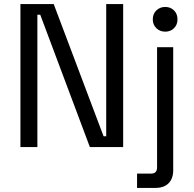

<svg xmlns="http://www.w3.org/2000/svg" viewBox="-20 -720 950 940"><path d="M80 0V-700H243L487 -53H500V-700H583V0H420L177 -648H163V0ZM651 200V130H719Q749 130 749 100V-489H828V114Q828 154 805.5 177Q783 200 741 200ZM789 -565Q763 -565 745.5 -582Q728 -599 728 -625Q728 -652 745.5 -669Q763 -686 789 -686Q815 -686 832 -669Q849 -652 849 -625Q849 -599 832 -582Q815 -565 789 -565Z"/></svg>

Font: Space Grotesk Light
Style: Regular
Weight: 400
Version: Version 2.000